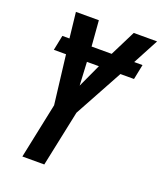

<svg xmlns="http://www.w3.org/2000/svg" viewBox="-133 -801 753 889"><g transform="rotate(20 243.5 -357.0)"><path d="M83 0 140 -273 111 -514H51L66 -588H101L87 -714H200L210 -588H309L372 -714H487L420 -588H461L446 -514H379L249 -276L191 0ZM220 -399 273 -514H214Z"/></g></svg>

Font: Noto Sans ExtraCondensed SemiBold
Style: Italic
Weight: 600
Width: 2
Italic angle: -12°
Designer: Monotype Design Team
Foundry: Monotype Imaging Inc.
Version: Version 2.013; ttfautohint (v1.8.4.7-5d5b)